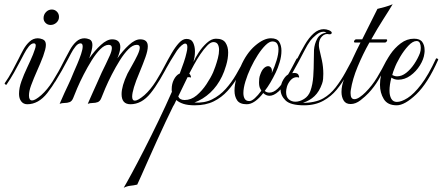

<svg xmlns="http://www.w3.org/2000/svg" viewBox="-20 -488 2093 908"><path d="M219 -370Q205 -370 195.5 -379.5Q186 -389 186 -402Q186 -419 197.5 -431Q209 -443 225 -443Q239 -443 249 -433Q259 -423 259 -408Q259 -392 247 -381Q235 -370 219 -370ZM109 5Q91 5 80.5 -8.5Q70 -22 70 -44Q70 -72 81.5 -104Q93 -136 108.5 -168.5Q124 -201 136 -230Q141 -244 145 -255Q149 -266 149 -273Q149 -283 140 -283Q128 -283 116 -268Q104 -253 94.5 -234.5Q85 -216 79 -205Q64 -176 46.5 -145Q29 -114 11 -88Q11 -87 9 -87Q7 -87 4 -90Q1 -93 2 -94Q21 -121 37.5 -151.5Q54 -182 68 -210Q78 -231 90.5 -253.5Q103 -276 120 -291.5Q137 -307 159 -307Q169 -307 182 -302Q197 -296 197 -276Q197 -266 193.5 -252.5Q190 -239 184 -222Q171 -188 155.5 -153.5Q140 -119 127 -84Q117 -57 117 -36Q117 -13 132 -13Q146 -13 175 -38Q204 -64 229 -103.5Q254 -143 289 -210Q290 -212 293 -212Q295 -212 297.5 -209.5Q300 -207 299 -205Q246 -102 204 -48.5Q162 5 109 5Z M597 5Q555 5 555 -43Q555 -81 583 -140Q592 -157 605.5 -180.5Q619 -204 630 -227Q641 -250 641 -263Q641 -276 627 -276Q608 -276 587.5 -255.5Q567 -235 547 -203Q527 -171 509 -136Q491 -101 478 -70.5Q465 -40 459 -24Q453 -9 442 -5Q431 -1 418.5 -1Q406 -1 395 3Q409 -29 418 -49Q427 -69 436.5 -90Q446 -111 461 -145Q469 -162 480 -184Q491 -206 500 -227Q509 -248 509 -261Q509 -276 494 -276Q475 -276 454.5 -255.5Q434 -235 414 -203Q394 -171 376 -136Q358 -101 345 -70.5Q332 -40 326 -24Q320 -9 309 -5Q298 -1 285.5 -1Q273 -1 262 3Q276 -29 285 -49Q294 -69 304 -89.5Q314 -110 328 -145Q336 -163 346 -186.5Q356 -210 363.5 -232.5Q371 -255 371 -268Q371 -283 361 -283Q349 -283 337 -268Q325 -253 315.5 -234.5Q306 -216 300 -205Q288 -182 272.5 -154.5Q257 -127 242 -103Q241 -100 237 -100Q234 -100 232 -102Q230 -104 232 -108Q248 -133 262.5 -160.5Q277 -188 288 -210Q299 -231 311.5 -253.5Q324 -276 341 -291.5Q358 -307 380 -307Q390 -307 403 -302Q417 -296 417 -275Q417 -264 413 -248Q409 -232 402 -212Q428 -249 457 -275.5Q486 -302 510 -302Q549 -302 549 -265Q549 -246 535 -212Q561 -249 590 -275.5Q619 -302 643 -302Q679 -302 679 -269Q679 -249 668 -218Q657 -187 640 -146Q622 -104 613.5 -75.5Q605 -47 605 -31Q605 -12 618 -12Q632 -12 663 -38Q692 -64 717 -103.5Q742 -143 778 -211Q778 -213 780 -213Q783 -213 786 -210Q789 -207 787 -205Q734 -99 692 -47Q650 5 597 5Z M565 400Q577 380 603 332Q629 284 662 219.5Q695 155 729.5 83.5Q764 12 793 -54Q792 -57 792 -60.5Q792 -64 792 -67Q792 -91 802 -111Q812 -131 827 -139L830 -140Q841 -169 849.5 -194Q858 -219 862 -238Q866 -253 866 -265Q866 -282 856 -282Q849 -282 838.5 -273Q828 -264 817 -249Q800 -223 787 -201Q774 -179 761 -156Q748 -133 729 -102Q727 -99 722.5 -100Q718 -101 719 -105Q738 -137 756 -171.5Q774 -206 791.5 -236Q809 -266 826.5 -285Q844 -304 862 -304Q885 -304 893.5 -286Q902 -268 902 -245Q902 -232 900 -219Q898 -206 895 -195Q903 -214 919.5 -239.5Q936 -265 958 -285Q980 -305 1001 -305Q1034 -305 1046.5 -286Q1059 -267 1059 -240Q1059 -211 1049.5 -179Q1040 -147 1030 -127Q1008 -81 974 -49.5Q940 -18 899 -3Q947 0 983 -18Q1019 -36 1047 -67Q1075 -98 1097 -136Q1119 -174 1138 -211Q1139 -215 1144 -215Q1147 -215 1149 -212.5Q1151 -210 1149 -207Q1129 -167 1107 -128.5Q1085 -90 1056.5 -58.5Q1028 -27 990.5 -8.5Q953 10 901 10Q868 10 847 3Q826 -4 814 -15L805 4L798 16Q784 44 764 86.5Q744 129 722 177.5Q700 226 680.5 270Q661 314 647 345.5Q633 377 629 385Q612 389 596.5 390.5Q581 392 565 400ZM853 -15Q884 -15 910 -37Q936 -59 956.5 -90Q977 -121 988 -146Q992 -155 998.5 -173.5Q1005 -192 1010.5 -213Q1016 -234 1016 -252Q1016 -268 1010 -278.5Q1004 -289 989 -289Q976 -289 960 -272.5Q944 -256 927.5 -231.5Q911 -207 897.5 -182Q884 -157 875 -140Q880 -135 882 -129Q884 -123 883 -121Q879 -123 875 -123Q871 -123 867 -123L823 -32Q830 -15 853 -15Z M1147 5Q1114 5 1101.5 -13.5Q1089 -32 1089 -59Q1089 -88 1099 -120.5Q1109 -153 1118 -173Q1145 -236 1186 -271.5Q1227 -307 1261 -307Q1290 -307 1300.5 -290Q1311 -273 1311 -248Q1311 -222 1302.5 -193.5Q1294 -165 1284 -145Q1272 -120 1259 -98Q1246 -76 1232 -58Q1241 -50 1254 -50Q1274 -50 1293.5 -69Q1313 -88 1330.5 -116Q1348 -144 1361.5 -170Q1375 -196 1382 -209Q1384 -212 1386 -212Q1388 -212 1390 -208.5Q1392 -205 1390 -201Q1374 -167 1350.5 -125Q1327 -83 1298 -56Q1286 -45 1275 -40Q1264 -35 1255 -35Q1238 -35 1225 -48Q1206 -23 1186 -9Q1166 5 1147 5ZM1159 -10Q1170 -10 1185 -23.5Q1200 -37 1216 -59Q1216 -59 1210.5 -69Q1205 -79 1205 -99Q1205 -107 1206 -116.5Q1207 -126 1211 -136Q1218 -156 1228 -165.5Q1238 -175 1248 -175Q1257 -175 1262.5 -166.5Q1268 -158 1265 -142Q1279 -173 1288 -202.5Q1297 -232 1297 -254Q1297 -271 1290.5 -281.5Q1284 -292 1268 -292Q1254 -292 1236 -274.5Q1218 -257 1199.5 -228.5Q1181 -200 1165.5 -167Q1150 -134 1140.5 -102.5Q1131 -71 1131 -48Q1131 -31 1137.5 -20.5Q1144 -10 1159 -10Z M1418 10Q1354 10 1330.5 -13Q1307 -36 1307 -64Q1307 -90 1320 -111.5Q1333 -133 1346 -137Q1355 -153 1365.5 -172Q1376 -191 1385 -209Q1403 -245 1422 -277.5Q1441 -310 1463.5 -330Q1486 -350 1511 -350Q1523 -350 1536 -345Q1549 -339 1549 -333Q1549 -329 1545 -327Q1541 -325 1536 -326Q1518 -331 1503 -316Q1488 -301 1488 -275Q1488 -271 1488.5 -266.5Q1489 -262 1490 -257Q1496 -233 1502.5 -202Q1509 -171 1509 -139Q1509 -127 1508 -115Q1507 -103 1503 -92Q1490 -55 1467.5 -33.5Q1445 -12 1413 -2Q1437 -1 1463.5 -6.5Q1490 -12 1509 -23Q1542 -42 1567.5 -75Q1593 -108 1613 -144.5Q1633 -181 1649 -211Q1650 -215 1655 -215Q1658 -215 1660 -212.5Q1662 -210 1660 -207Q1640 -170 1619 -132.5Q1598 -95 1572 -63.5Q1546 -32 1510 -12Q1471 10 1418 10ZM1377 -7Q1397 -7 1418 -20Q1439 -33 1448 -58Q1459 -89 1461.5 -127.5Q1464 -166 1464 -200Q1464 -234 1465 -252Q1467 -280 1480 -304.5Q1493 -329 1524 -334Q1517 -338 1510 -338Q1493 -338 1475 -323Q1457 -308 1448 -296Q1434 -277 1421 -251Q1408 -225 1392 -196L1362 -142Q1365 -143 1371 -143Q1387 -143 1391.5 -134Q1396 -125 1394 -121Q1391 -122 1388.5 -122.5Q1386 -123 1384 -123Q1367 -123 1354.5 -109Q1342 -95 1337 -78Q1335 -71 1334 -64.5Q1333 -58 1333 -53Q1333 -29 1346 -18Q1359 -7 1377 -7Z M1638 4Q1615 4 1605 -13Q1595 -30 1595 -53Q1595 -84 1608 -115Q1629 -170 1647.5 -210Q1666 -250 1685 -287H1658Q1654 -287 1654 -291Q1654 -294 1657 -298Q1660 -302 1664 -302H1693L1765 -446Q1782 -450 1801.5 -455.5Q1821 -461 1837 -468Q1821 -441 1793 -397.5Q1765 -354 1736 -302H1807Q1811 -302 1811 -298Q1811 -295 1808 -291Q1805 -287 1801 -287H1727Q1696 -232 1671.5 -173Q1647 -114 1639 -62Q1638 -58 1638 -53.5Q1638 -49 1638 -46Q1638 -19 1656 -19Q1667 -19 1681 -28.5Q1695 -38 1708 -51Q1740 -83 1763.5 -122Q1787 -161 1807 -201Q1809 -203 1810 -203Q1817 -203 1817 -195Q1816 -195 1811.5 -186Q1807 -177 1806 -176Q1788 -141 1769 -109Q1750 -77 1723 -48Q1708 -32 1685 -14Q1662 4 1638 4Z M1856 10Q1813 10 1795 -19.5Q1777 -49 1777 -87Q1777 -110 1782 -132Q1787 -154 1794 -173Q1805 -200 1825.5 -230.5Q1846 -261 1875 -283Q1904 -305 1938 -305Q1966 -305 1977 -289.5Q1988 -274 1988 -251Q1988 -247 1988 -243.5Q1988 -240 1987 -235Q1984 -208 1966 -179Q1948 -150 1921 -130.5Q1894 -111 1863 -111Q1845 -111 1831 -121Q1822 -87 1822 -59Q1822 -36 1830.5 -21Q1839 -6 1857 -6Q1878 -6 1907.5 -24.5Q1937 -43 1971.5 -88Q2006 -133 2042 -211Q2042 -212 2044 -212Q2047 -212 2050.5 -209.5Q2054 -207 2052 -205Q2003 -94 1948.5 -42Q1894 10 1856 10ZM1858 -127Q1880 -127 1901 -143.5Q1922 -160 1939 -185.5Q1956 -211 1966 -237Q1970 -248 1970 -262Q1970 -275 1965.5 -284.5Q1961 -294 1950 -294Q1932 -294 1911 -271.5Q1890 -249 1872 -218.5Q1854 -188 1845 -163Q1842 -156 1839.5 -148.5Q1837 -141 1835 -133Q1847 -127 1858 -127Z"/></svg>

Font: Mea Culpa
Style: Regular
Weight: 400
Designer: Robert E. Leuschke
Foundry: Robert E. Leuschke
Version: Version 1.010; ttfautohint (v1.8.3)